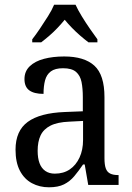

<svg xmlns="http://www.w3.org/2000/svg" viewBox="-20 -786 563 816"><path d="M188 10Q148 10 115.5 -7.5Q83 -25 64.5 -60.5Q46 -96 46 -150Q46 -230 98 -268Q150 -306 256 -310L332 -313V-373Q332 -410 326.5 -437.5Q321 -465 303 -480.5Q285 -496 248 -496Q214 -496 196 -482.5Q178 -469 171.5 -444.5Q165 -420 165 -387Q125 -387 104.5 -402Q84 -417 84 -450Q84 -483 106.5 -504.5Q129 -526 167 -536Q205 -546 253 -546Q338 -546 381 -507Q424 -468 424 -373V-114Q424 -86 429.5 -70.5Q435 -55 448 -48.5Q461 -42 481 -42H484V0H355L340 -87H333Q314 -59 295.5 -37Q277 -15 252 -2.5Q227 10 188 10ZM213 -48Q250 -48 276.5 -66Q303 -84 318 -116.5Q333 -149 333 -191V-272L275 -269Q224 -267 194.5 -252Q165 -237 152.5 -210.5Q140 -184 140 -145Q140 -114 148 -92.5Q156 -71 172.5 -59.5Q189 -48 213 -48ZM117 -619Q132 -638 149.5 -664Q167 -690 184 -717Q201 -744 210 -766H301Q311 -744 327.5 -717Q344 -690 362 -664Q380 -638 394 -619V-606H356Q339 -619 321 -634.5Q303 -650 286 -667.5Q269 -685 255 -702Q241 -685 224.5 -667.5Q208 -650 190 -634.5Q172 -619 155 -606H117Z"/></svg>

Font: Noto Serif Khmer SemiCondensed
Style: Regular
Weight: 400
Width: 4
Designer: Danh Hong and the Monotype Design Team
Foundry: Monotype Imaging Inc.
Version: Version 2.004